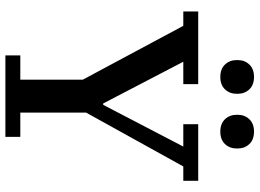

<svg xmlns="http://www.w3.org/2000/svg" viewBox="-142 -798 940 695"><g transform="rotate(90 327.5 -450.0)"><path d="M180 -54H268V-280L73 -644H21V-698H284V-644H203L354 -354H359L510 -644H429V-698H634V-644H582L387 -292V-54H475V0H180ZM258 -778Q229 -778 213 -795Q197 -812 197 -837V-841Q197 -866 213 -883Q229 -900 258 -900Q287 -900 303 -883Q319 -866 319 -841V-837Q319 -812 303 -795Q287 -778 258 -778ZM456 -778Q427 -778 411 -795Q395 -812 395 -837V-841Q395 -866 411 -883Q427 -900 456 -900Q485 -900 501 -883Q517 -866 517 -841V-837Q517 -812 501 -795Q485 -778 456 -778Z"/></g></svg>

Font: IBM Plex Serif Medm
Style: Regular
Weight: 500
Designer: Mike Abbink, Paul van der Laan, Pieter van Rosmalen
Foundry: Bold Monday
Version: Version 3.001